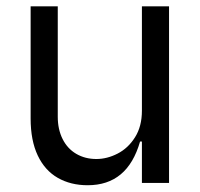

<svg xmlns="http://www.w3.org/2000/svg" viewBox="-20 -565 617 593"><path d="M250.7 7.1Q198.5 7.1 158.6 -15.6Q118.6 -38.4 96.6 -84.7Q74.6 -131 74.6 -198.9V-545.5H158.4V-204.5Q158.4 -165.5 173.3 -135.7Q188.2 -105.8 215.6 -89.8Q242.9 -73.9 277.7 -73.9Q310.7 -73.9 343.2 -90.6Q375.7 -107.2 397 -141Q418.3 -174.7 418.3 -223V-545.5H502.1V0H418.3V-127.8H412.6Q393.1 -60 352.8 -26.5Q312.5 7.1 250.7 7.1Z"/></svg>

Font: Riot Sans
Style: Regular
Weight: 400
Designer: Rasmus Andersson
Foundry: rsms
Version: Version 3.005